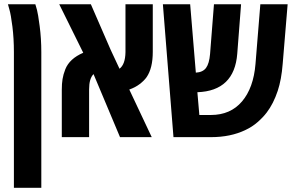

<svg xmlns="http://www.w3.org/2000/svg" viewBox="-20 -650 1401 910"><path d="M175.8 -402.8V240.2H45.9V-402.8Q45.9 -467.3 38.8 -524.2Q31.7 -581.1 24.4 -605.5L17.6 -629.9H147.5Q150.4 -620.6 155.3 -603Q160.2 -585.4 168 -526.4Q175.8 -467.3 175.8 -402.8Z M704.1 -629.9V-404.3Q704.1 -326.7 674.8 -284.2Q663.1 -267.6 642.3 -251.7Q621.6 -235.8 592.8 -225.6L699.2 0H548.8L423.3 -298.8Q402.3 -277.8 402.3 -226.6V0H272.9V-225.1Q272.9 -253.4 276.4 -275.1Q279.8 -296.9 289.6 -321.8Q309.6 -372.1 374.5 -399.9L260.7 -629.9H410.6L504.4 -414.1L546.4 -324.2Q573.7 -344.7 574.7 -402.8V-629.9Z M979.5 0H802.2L752 -629.9H881.3L908.2 -305.7Q941.4 -307.6 956.5 -328.1Q971.7 -348.6 975.6 -394L994.1 -629.9H1122.6L1104.5 -395.5Q1090.8 -219.2 915.5 -212.9L924.8 -105H979.5Q1072.3 -105 1127 -169.2Q1181.6 -233.4 1190.9 -346.7L1213.9 -629.9H1343.3L1319.8 -347.2Q1314 -272.9 1296.4 -219.7Q1275.9 -158.2 1244.1 -116.7Q1227.1 -94.2 1201.2 -71.5Q1175.3 -48.8 1144 -34.2Q1073.7 0 979.5 0Z"/></svg>

Font: Open Sans Hebrew Condensed
Style: Bold
Weight: 700
Width: 3
Foundry: Ascender Corporation, Yanek Iontef
Version: Version 2.001;PS 002.001;hotconv 1.0.70;makeotf.lib2.5.58329